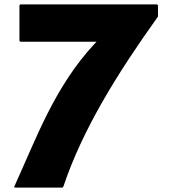

<svg xmlns="http://www.w3.org/2000/svg" viewBox="-20 -852 780 869"><path d="M691 -832H72L68 -828V-667L72 -663H417L409 -655C227 -459 146 -230 44 -6L47 -3H263L267 -8C353 -265 511 -520 695 -777V-828Z"/></svg>

Font: Hussar Woodtype
Style: Bd
Weight: 900
Foundry: Cannot Into Space Fonts
Version: Version 1.07